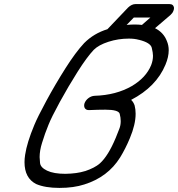

<svg xmlns="http://www.w3.org/2000/svg" viewBox="-20 -920 872 940"><path d="M300 -69Q357 -70 395 -82H396Q444 -98 469 -120Q510 -157 547 -246Q551 -256 564 -289Q571 -306 571 -327Q571 -344 566 -363Q560 -383 496 -383Q462 -383 415 -381Q401 -381 395 -391Q392 -396 392 -403Q392 -409 394 -415Q400 -430 413.5 -440Q427 -450 443 -451Q548 -454 626 -499Q695 -540 720 -601Q729 -624 729 -647Q729 -661 723 -686Q717 -711 661 -725H660Q639 -731 611 -731Q559 -731 511 -715.5Q463 -700 439 -676Q405 -640 359.5 -568Q314 -496 273 -421Q232 -346 217 -308Q200 -267 186 -221Q174 -183 174 -151Q174 -145 176 -122.5Q178 -100 210.5 -84.5Q243 -69 300 -69ZM739 -782Q781 -761 797 -719Q806 -698 806 -674Q806 -641 790 -603Q745 -495 622 -431Q633 -421 639 -404Q644 -385 644 -363Q644 -311 616 -244Q595 -193 568 -149Q508 -53 393 -17Q341 0 271 0Q201 0 157 -19Q100 -48 100 -126Q100 -143 103 -162Q112 -222 148 -308Q164 -347 207 -426.5Q250 -506 300 -585Q350 -664 392 -709Q440 -757 506 -777Q541 -814 607 -883Q625 -900 643 -900H810Q829 -900 832 -882Q832 -874 829 -867Q825 -856 815 -847ZM600 -798Q621 -800 639 -800Q658 -800 675 -798L716 -834H635Z"/></svg>

Font: Bubblez Graffiti
Style: Italic
Weight: 400
Italic angle: -22.5°
Designer: GGBotNet
Foundry: GGBotNet
Version: 1.00